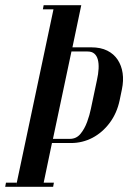

<svg xmlns="http://www.w3.org/2000/svg" viewBox="-75 -719 536 739"><path d="M134.2 -699H237.8L203.8 -536.8H276.5Q312.5 -536.8 337.9 -524.1Q363.2 -511.5 378 -489Q392.8 -466.5 397 -437.5Q401.2 -408.5 394.2 -375L385.5 -333Q375 -283.2 347.1 -246Q319.2 -208.8 280.8 -188.6Q242.2 -168.5 198.2 -168.5H125L89.8 0H-13.8ZM274.8 -300.2 298 -410Q303.5 -434.5 304.5 -454.8Q305.5 -475 301.5 -489.8Q297.5 -504.5 288 -512.6Q278.5 -520.8 262.2 -520.8H200L128.8 -184.5H193.8Q218.8 -184.5 234.6 -203.6Q250.5 -222.8 260.4 -249.9Q270.2 -277 274.8 -300.2ZM90 -683 93 -699H134.2L131.2 -683ZM-55 0 -52 -16H-10.8L-13.8 0ZM89.8 0 92.8 -16H132.5L129.5 0Z"/></svg>

Font: Emberly Black
Style: Italic
Weight: 900
Italic angle: -12°
Designer: Rajesh Rajput
Foundry: Rajesh Rajput
Version: Version 1.000